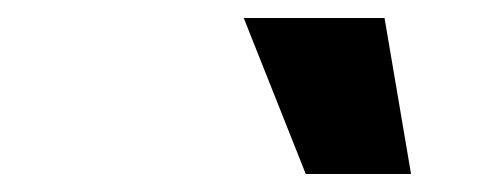

<svg xmlns="http://www.w3.org/2000/svg" viewBox="-20 -758 540 213"><path d="M406.6 -738 436 -565H319.2L250.4 -738Z"/></svg>

Font: Work Sans
Style: Italic
Weight: 400
Italic angle: -13°
Designer: Wei Huang
Foundry: Wei Huang
Version: Version 2.012